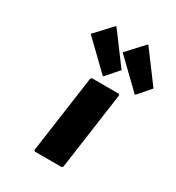

<svg xmlns="http://www.w3.org/2000/svg" viewBox="-200 -970 1008 1099"><g transform="rotate(30 303.5 -420.5)"><path d="M607 -645 461 -841 455 -848 447 -841 351 -737 357 -730 532 -561 540 -568ZM396 -645 250 -841 244 -848 236 -841 140 -737 146 -730 321 -561 329 -568ZM273 -520 265 -513 193 0 199 7H376L384 0L456 -513L450 -520Z"/></g></svg>

Font: Hussar Woodtype
Style: BlkObl
Weight: 900
Foundry: Cannot Into Space Fonts
Version: Version 1.07